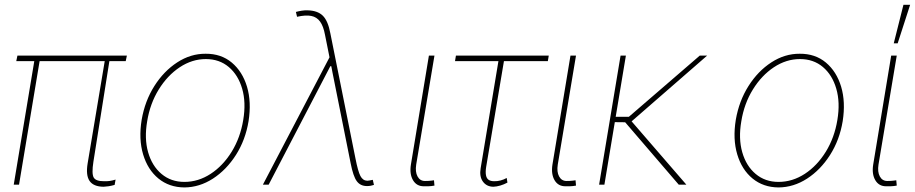

<svg xmlns="http://www.w3.org/2000/svg" viewBox="-20 -781 3869 812"><path d="M516.6 -545.9 511.7 -522.5H48.8L53.7 -545.9ZM151.4 -545.9 60.5 0H38.1L128.9 -545.9ZM426.8 -545.9H446.3L375 -96.7Q367.2 -46.4 376.2 -30.3Q385.3 -14.2 420.9 -14.6Q432.1 -14.2 443.1 -15.6Q454.1 -17.1 468.8 -21.5L464.8 1Q450.7 4.9 439.9 6.6Q429.2 8.3 418 8.8Q375.5 8.3 358.9 -15.6Q342.3 -39.6 350.6 -89.8Z M759.8 11.7Q695.3 11.2 649.9 -26.1Q604.5 -63.5 585.2 -128.2Q565.9 -192.9 579.1 -274.4Q592.8 -354 632.8 -417.2Q672.9 -480.5 729.7 -517.3Q786.6 -554.2 849.6 -553.7Q915 -554.2 960.2 -516.4Q1005.4 -478.5 1024.7 -414.1Q1043.9 -349.6 1031.2 -268.6Q1018.1 -189 977.8 -125.7Q937.5 -62.5 880.6 -25.6Q823.7 11.2 759.8 11.7ZM759.8 -11.7Q818.8 -11.7 871.1 -45.9Q923.3 -80.1 960 -139.6Q996.6 -199.2 1008.8 -274.4Q1021 -347.7 1004.2 -405.8Q987.3 -463.9 947.5 -497.6Q907.7 -531.2 850.6 -531.2Q792.5 -531.2 740.2 -496.6Q688 -461.9 651.4 -402.6Q614.7 -343.3 602.5 -268.6Q589.8 -195.3 606.4 -137.2Q623 -79.1 663.1 -45.4Q703.1 -11.7 759.8 -11.7Z M1532.2 5.9Q1503.9 5.9 1488.8 -14.9Q1473.6 -35.6 1462.9 -90.8L1385.7 -476.6L1382.8 -492.2L1354.5 -633.8Q1347.7 -670.4 1333.7 -689.7Q1319.8 -709 1296.4 -713.6Q1272.9 -718.3 1236.3 -710L1231.4 -730.5Q1243.7 -733.9 1256.3 -735.8Q1269 -737.8 1281.2 -737.3Q1323.2 -736.3 1345.2 -714.6Q1367.2 -692.9 1377 -640.6L1483.4 -110.4Q1494.1 -55.7 1504.4 -36.4Q1514.6 -17.1 1533.2 -16.6Q1541.5 -17.1 1556.6 -20.5L1561.5 1Q1554.7 3.4 1547.6 4.6Q1540.5 5.9 1532.2 5.9ZM1091.8 0 1379.9 -550.8 1387.7 -501H1377L1116.2 0Z M1793.9 -545.9H1817.4L1740.2 -85Q1735.4 -54.2 1745.8 -34.9Q1756.3 -15.6 1777.3 -15.6Q1794.4 -15.6 1804.7 -17.1Q1814.9 -18.6 1815.4 -18.6L1817.4 3.9Q1815.4 4.4 1804 5.9Q1792.5 7.3 1773.4 6.8Q1742.2 7.3 1726.8 -18.8Q1711.4 -44.9 1717.8 -85Z M2300.8 -545.9 2296.9 -522.5H1904.3L1908.2 -545.9ZM2091.8 -545.9H2115.2L2036.1 -75.2Q2032.7 -54.2 2035.2 -40.5Q2037.6 -26.9 2046.1 -20.8Q2054.7 -14.6 2070.3 -14.6Q2083 -14.2 2096.9 -17.8Q2110.8 -21.5 2123 -28.3L2126 -8.8Q2111.8 -1 2095.9 3.7Q2080.1 8.3 2066.4 8.8Q2037.6 8.3 2022.2 -13.2Q2006.8 -34.7 2012.7 -69.3Z M2392.6 -545.9H2416L2338.9 -85Q2334 -54.2 2344.5 -34.9Q2355 -15.6 2376 -15.6Q2393.1 -15.6 2403.3 -17.1Q2413.6 -18.6 2414.1 -18.6L2416 3.9Q2414.1 4.4 2402.6 5.9Q2391.1 7.3 2372.1 6.8Q2340.8 7.3 2325.4 -18.8Q2310.1 -44.9 2316.4 -85Z M2627 -545.9 2536.1 0H2513.7L2604.5 -545.9ZM2970.7 -545.9 2646.5 -263.7 2566.4 -264.6 2569.3 -287.1H2639.6L2939.5 -545.9ZM2850.6 0 2619.1 -269.5 2645.5 -274.4 2882.8 0Z M3272.5 11.7Q3208 11.2 3162.6 -26.1Q3117.2 -63.5 3097.9 -128.2Q3078.6 -192.9 3091.8 -274.4Q3105.5 -354 3145.5 -417.2Q3185.5 -480.5 3242.4 -517.3Q3299.3 -554.2 3362.3 -553.7Q3427.7 -554.2 3472.9 -516.4Q3518.1 -478.5 3537.4 -414.1Q3556.6 -349.6 3543.9 -268.6Q3530.8 -189 3490.5 -125.7Q3450.2 -62.5 3393.3 -25.6Q3336.4 11.2 3272.5 11.7ZM3272.5 -11.7Q3331.5 -11.7 3383.8 -45.9Q3436 -80.1 3472.7 -139.6Q3509.3 -199.2 3521.5 -274.4Q3533.7 -347.7 3516.8 -405.8Q3500 -463.9 3460.2 -497.6Q3420.4 -531.2 3363.3 -531.2Q3305.2 -531.2 3252.9 -496.6Q3200.7 -461.9 3164.1 -402.6Q3127.4 -343.3 3115.2 -268.6Q3102.5 -195.3 3119.1 -137.2Q3135.7 -79.1 3175.8 -45.4Q3215.8 -11.7 3272.5 -11.7Z M3749 -545.9H3772.5L3695.3 -85Q3690.4 -54.2 3700.9 -34.9Q3711.4 -15.6 3732.4 -15.6Q3749.5 -15.6 3759.8 -17.1Q3770 -18.6 3770.5 -18.6L3772.5 3.9Q3770.5 4.4 3759 5.9Q3747.6 7.3 3728.5 6.8Q3697.3 7.3 3681.9 -18.8Q3666.5 -44.9 3672.9 -85ZM3759.8 -597.7 3800.8 -760.7H3829.1L3776.4 -597.7Z"/></svg>

Font: Inter Tight Thin
Style: Italic
Weight: 250
Italic angle: -9.39999°
Designer: Rasmus Andersson
Foundry: rsms
Version: Version 3.004